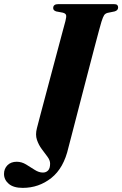

<svg xmlns="http://www.w3.org/2000/svg" viewBox="-100 -720 594 933"><path d="M393 -614.5Q390.5 -606 381.2 -572.5Q372 -539 359 -489Q346 -439 330.5 -380Q315 -321 299.5 -261Q284 -201 270.2 -148Q256.5 -95 246.5 -56.5Q236.5 -18 232.5 -3Q210 97 149.2 145Q88.5 193 10.5 193Q-34.5 193 -57.5 173.2Q-80.5 153.5 -80.5 125Q-80.5 100 -63.8 83Q-47 66 -18.5 66Q5 66 26.8 79.2Q48.5 92.5 68.8 105.5Q89 118.5 108.5 118.5Q124 118.5 133.8 108.2Q143.5 98 143.5 75Q143.5 59 130.8 41.8Q118 24.5 103 4.5Q88 -15.5 79.5 -40.5Q71 -65.5 79.5 -97.5Q84.5 -117.5 95.8 -160Q107 -202.5 121.8 -257.8Q136.5 -313 152 -371.2Q167.5 -429.5 181.5 -481.8Q195.5 -534 205.2 -570.5Q215 -607 218 -618Q223.5 -639 221 -647Q218.5 -655 205 -658.5L173 -664.5Q158 -669.5 158.5 -681Q158.5 -700 183.5 -700H453Q465.5 -700 469.8 -695.5Q474 -691 474 -684Q474 -669.5 457 -664.5L423 -657.5Q411.5 -654.5 406 -646.2Q400.5 -638 393 -614.5Z"/></svg>

Font: Fraunces 72pt
Style: Bold Italic
Weight: 700
Italic angle: -16°
Version: Version 1.000;[b76b70a41]